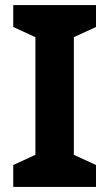

<svg xmlns="http://www.w3.org/2000/svg" viewBox="-20 -800 429 754"><path d="M357 -66H32V-152L119 -192V-654L32 -694V-780H357V-694L270 -654V-192L357 -152Z"/></svg>

Font: Noto Sans Malayalam UI
Style: Regular
Weight: 400
Designer: Jelle Bosma - Monotype Design Team
Foundry: Monotype Imaging Inc.
Version: Version 2.104